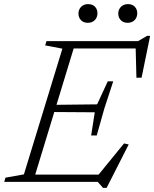

<svg xmlns="http://www.w3.org/2000/svg" viewBox="-44 -882 748 931"><path d="M258.5 -646 175 -662 181.5 -682.5H324L116 0H-23.5L-17.5 -20.5L72 -36.5ZM613.5 -662.5 633 -647H272L283.5 -682.5H625.5L669 -708H684L642.5 -505.5L617.5 -505ZM455.5 29 430 0H75L86.5 -35.5H463L422.5 -21L557.5 -186.5L580 -181.5L473 29ZM425 -225H398L415.5 -337.5L194 -339L205 -373.5L427 -376L478.5 -487.5H505L462 -356ZM381.5 -771.5Q361 -771.5 348.8 -784.2Q336.5 -797 336.5 -816Q336.5 -829 342.2 -839.2Q348 -849.5 358.5 -855.8Q369 -862 383.5 -862Q404.5 -862 416.5 -849.5Q428.5 -837 428.5 -818Q428.5 -805 423 -794.5Q417.5 -784 407 -777.8Q396.5 -771.5 381.5 -771.5ZM574.5 -771.5Q554 -771.5 541.8 -784.2Q529.5 -797 529.5 -816Q529.5 -829 535.2 -839.2Q541 -849.5 551.5 -855.8Q562 -862 576.5 -862Q597.5 -862 609.5 -849.5Q621.5 -837 621.5 -818Q621.5 -805 616 -794.5Q610.5 -784 600 -777.8Q589.5 -771.5 574.5 -771.5Z"/></svg>

Font: Newsreader Light
Style: Italic
Weight: 300
Italic angle: -17°
Designer: Hugues Gentile
Foundry: Production Type
Version: Version 1.003